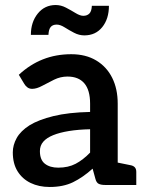

<svg xmlns="http://www.w3.org/2000/svg" viewBox="-20 -737 579 765"><path d="M178 8Q135 8 102 -8Q69 -24 50 -54.5Q31 -85 31 -130Q31 -159 46.5 -187Q62 -215 98 -238Q134 -260 193 -274.5Q252 -289 339 -291V-324Q339 -378 316 -405Q293 -432 249 -432Q221 -432 195.5 -419.5Q170 -407 148 -395Q126 -383 108 -383Q97 -383 89 -389Q81 -395 76 -404L55 -439Q99 -480 151 -500.5Q203 -521 264 -521Q322 -521 363.5 -496Q405 -471 427 -427Q449 -383 449 -324V0H399Q383 0 373.5 -4.5Q364 -9 360 -25L349 -65Q310 -30 271 -11Q232 8 178 8ZM212 -69Q252 -69 281.5 -84.5Q311 -100 339 -129V-222Q292 -221 255 -215Q218 -209 192 -198.5Q166 -188 152.5 -172.5Q139 -157 139 -135Q139 -100 159 -84.5Q179 -69 212 -69ZM423 0 435 -92 499 -79Q511 -77 517 -70.5Q523 -64 523 -52V0ZM312 -674Q327 -674 336 -683Q345 -692 346 -714H414Q414 -662 387.5 -629Q361 -596 316 -596Q295 -596 275 -606.5Q255 -617 237.5 -628Q220 -639 206 -639Q190 -639 182 -629.5Q174 -620 173 -598H103Q103 -649 130.5 -683Q158 -717 202 -717Q223 -717 243 -706.5Q263 -696 281 -685Q299 -674 312 -674Z"/></svg>

Font: Aleo SemiBold
Style: Regular
Weight: 600
Designer: Alessio Laiso
Foundry: Alessio Laiso
Version: Version 2.001;gftools[0.9.29]